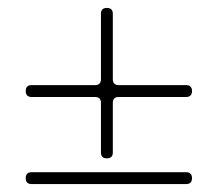

<svg xmlns="http://www.w3.org/2000/svg" viewBox="-20 -550 551 485"><path d="M265 -165Q265 -150 250 -150Q235 -150 235 -165V-290Q235 -305 220 -305H60Q45 -305 45 -320Q45 -335 60 -335H220Q235 -335 235 -350V-515Q235 -530 250 -530Q265 -530 265 -515V-350Q265 -335 280 -335H450Q465 -335 465 -320Q465 -305 450 -305H280Q265 -305 265 -290ZM450 -115Q465 -115 465 -100Q465 -85 450 -85H60Q45 -85 45 -100Q45 -115 60 -115Z"/></svg>

Font: Nixie One
Style: Regular
Weight: 400
Designer: Jovanny Lemonad
Foundry: Jovanny Lemonad
Version: Version 1.000 2011 initial release